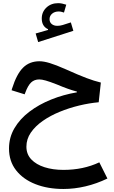

<svg xmlns="http://www.w3.org/2000/svg" viewBox="-20 -883 730 1228"><path d="M403.8 -853 389.2 -802.7Q380.9 -805.7 372.3 -807.6Q363.8 -809.6 355.5 -809.6Q330.1 -809.6 313.5 -795.7Q296.9 -781.7 296.9 -760.3Q296.9 -740.7 310.8 -729.2Q324.7 -717.8 346.7 -717.8Q363.8 -717.8 381.3 -723.1L433.1 -739.7L449.2 -686L224.1 -613.8L208 -668.9L287.1 -691.4V-696.3Q247.1 -714.8 247.1 -764.6Q247.1 -806.6 276.9 -834.7Q306.6 -862.8 352.5 -862.8Q364.7 -862.8 377.4 -860.1Q390.1 -857.4 403.8 -853ZM232.4 -491.2Q259.8 -491.2 298.1 -479.7Q336.4 -468.3 401.4 -439.5Q482.9 -402.8 532.7 -384Q582.5 -365.2 625 -355L611.3 -229Q550.8 -223.6 486.1 -208Q421.4 -192.4 361.3 -167.7Q301.3 -143.1 253.4 -109.6Q205.6 -76.2 177.2 -34.9Q148.9 6.3 148.9 55.2Q148.9 103.5 180.2 136.5Q211.4 169.4 264.9 186.5Q318.4 203.6 385.7 203.6Q512.7 203.6 615.2 155.3L667 258.8Q598.1 292 526.9 308.8Q455.6 325.7 385.7 325.7Q285.6 325.7 207 294.9Q128.4 264.2 83 206.3Q37.6 148.4 37.6 66.9Q37.6 -3.9 72.5 -63.2Q107.4 -122.6 168.2 -168.7Q229 -214.8 307.1 -246.3Q385.3 -277.8 471.7 -292.5V-297.4Q419.9 -310.5 343.8 -342.8Q297.9 -360.8 272.5 -367.9Q247.1 -375 231.4 -375Q199.7 -375 179.2 -355.7Q158.7 -336.4 141.6 -290L137.7 -279.8L54.2 -305.7L57.1 -316.4Q86.4 -409.7 127.7 -450.4Q168.9 -491.2 232.4 -491.2Z"/></svg>

Font: Estedad-FD SemiBold
Style: Regular
Weight: 600
Designer: Amin Abedi
Version: Version 7.3